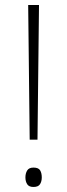

<svg xmlns="http://www.w3.org/2000/svg" viewBox="-20 -800 267 763"><path d="M98 -245 92 -780H135L129 -245ZM113 -57Q95 -57 88 -68Q81 -79 81 -95Q81 -111 88 -122.5Q95 -134 113 -134Q133 -134 139.5 -123Q146 -112 146 -95Q146 -79 139 -68Q132 -57 113 -57Z"/></svg>

Font: Noto Sans Malayalam UI SemiCondensed ExtraLight
Style: Regular
Weight: 200
Width: 4
Designer: Jelle Bosma - Monotype Design Team
Foundry: Monotype Imaging Inc.
Version: Version 2.104; ttfautohint (v1.8.4.7-5d5b)